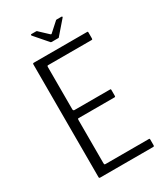

<svg xmlns="http://www.w3.org/2000/svg" viewBox="-199 -889 842 974"><g transform="rotate(-30 222.0 -402.5)"><path d="M90 0Q84 0 84 -6V-667Q84 -673 90 -673H401Q405 -673 406 -672Q407 -671 407 -666V-633Q407 -629 406 -627.5Q405 -626 401 -626H147Q143 -626 142 -624Q141 -622 141 -619V-370Q141 -367 143 -364.5Q145 -362 148 -362H356Q360 -362 361 -361Q362 -360 362 -355V-323Q362 -319 361 -317.5Q360 -316 356 -316H147Q143 -316 142 -314.5Q141 -313 141 -309V-55Q141 -51 142 -48.5Q143 -46 148 -46H400Q405 -46 406 -45Q407 -44 407 -39V-8Q407 -3 405.5 -1.5Q404 0 400 0ZM221 -719Q216 -719 214 -723L149 -798Q148 -800 148.5 -802.5Q149 -805 152 -805H180Q185 -805 187 -801L235 -756Q240 -752 243 -756L293 -801Q296 -805 300 -805H328Q332 -805 332.5 -802.5Q333 -800 331 -798L266 -723Q265 -719 260 -719Z"/></g></svg>

Font: Glory Thin Light
Style: Regular
Weight: 300
Version: Version 1.011